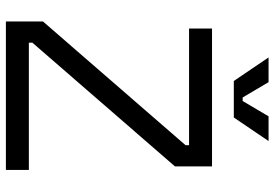

<svg xmlns="http://www.w3.org/2000/svg" viewBox="-160 -772 932 652"><g transform="rotate(90 306.0 -446.0)"><path d="M77 -700H545V-574L125 -90V-78H557V0H53V-126L473 -610V-622H77ZM459 -892 379 -774H255L175 -892H259L311 -804H323L375 -892Z"/></g></svg>

Font: Space Mono
Style: Regular
Weight: 400
Monospace: yes
Designer: Colophon Foundry / Benjamin Critton
Foundry: Colophon Foundry
Version: Version 1.000;PS 1.003;hotconv 1.0.81;makeotf.lib2.5.63406